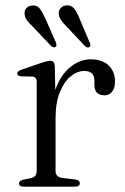

<svg xmlns="http://www.w3.org/2000/svg" viewBox="-20 -697 467 717"><path d="M184.5 -450 186.5 -361.5Q206 -416.5 242 -446Q278 -475.5 318.5 -475.5Q361.5 -475.5 385.5 -452.8Q409.5 -430 409.5 -392.5Q409.5 -368 398.5 -354.5Q387.5 -341 370.5 -341Q332.5 -341 332.5 -380.5V-396Q332.5 -432 294.5 -432Q268.5 -432 244 -412Q219.5 -392 203.5 -352.8Q187.5 -313.5 187.5 -255V-58Q187.5 -36 212.5 -32.5L260 -27Q278 -24.5 278 -12.5Q278 0 259.5 0H68.5Q51 0 51 -12.5Q51 -22 67 -26L94.5 -31.5Q117 -36 117 -58V-391.5Q117 -410 101 -411L59.5 -412Q44.5 -413 44.5 -422.5Q44.5 -431.5 61 -437L132.5 -461.5Q147.5 -466.5 155.2 -468.2Q163 -470 168 -470Q183.5 -470 184.5 -450ZM277 -627.5 315 -538Q320.5 -526 314.5 -521.5Q307.5 -516.5 297.5 -524.5L229 -597.5Q217 -609.5 208.8 -620.8Q200.5 -632 199.5 -645Q198.5 -658 206.8 -667Q215 -676 229 -677Q247 -678 257.5 -664.2Q268 -650.5 277 -627.5ZM149 -628.5 188.5 -539Q193.5 -527 188 -522.5Q181 -517 171 -525L102.5 -597.5Q90 -609 81.5 -620Q73 -631 72 -644.5Q70 -657 78.2 -666.2Q86.5 -675.5 100.5 -676.5Q118.5 -678 128.8 -664.5Q139 -651 149 -628.5Z"/></svg>

Font: Fraunces 9pt Light
Style: Regular
Weight: 300
Version: Version 1.000;[0bf87f6ff]